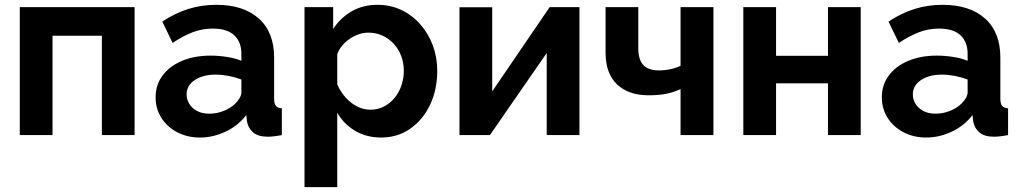

<svg xmlns="http://www.w3.org/2000/svg" viewBox="-20 -553 4179 786"><path d="M61 0V-523.8H531V0H397V-406.6H195V0Z M617 -154.6Q617 -206 645.8 -244.3Q674.5 -282.6 725.2 -303.9Q775.8 -325.3 841.8 -325.3Q875 -325.3 908.9 -320Q942.7 -314.7 968.2 -304.2V-332.3Q968.2 -381.9 938.7 -408.9Q909.2 -436 851.4 -436Q807.9 -436 768.9 -421Q729.8 -405.9 686.7 -377.4L644.3 -464.6Q696.2 -499.2 750.6 -516.2Q805 -533.3 865.4 -533.3Q976.7 -533.3 1039.4 -477.3Q1102.2 -421.4 1102.2 -316.9V-149.6Q1102.2 -128.6 1109.3 -119.8Q1116.5 -110.9 1133.8 -109.5V0Q1116.3 3.4 1101.8 5Q1087.3 6.7 1076.8 6.7Q1036.8 6.7 1016.3 -11Q995.9 -28.6 991.2 -55.3L988.3 -82Q953.8 -37.5 902.9 -13.8Q851.9 10 798.8 10Q746.8 10 705.4 -11.7Q663.9 -33.5 640.5 -70.9Q617 -108.3 617 -154.6ZM942.6 -128.4Q954.2 -139.7 961.2 -152Q968.2 -164.2 968.2 -174.2V-227.5Q943.9 -236.8 916 -242.2Q888.1 -247.5 862.8 -247.5Q810.6 -247.5 777.3 -225.3Q743.9 -203.1 743.9 -166.1Q743.9 -146.1 754.9 -128Q765.9 -109.9 786.8 -98.7Q807.6 -87.6 837.2 -87.6Q867.4 -87.6 896 -99.1Q924.7 -110.6 942.6 -128.4Z M1540.5 10Q1479.7 10 1433.3 -17.7Q1386.9 -45.4 1360.6 -91.7V213H1226.6V-523.8H1343.9V-434.4Q1373.5 -480.1 1419.7 -506.7Q1465.8 -533.3 1524.8 -533.3Q1578.4 -533.3 1622.9 -512.2Q1667.5 -491.1 1700.5 -453.5Q1733.5 -416 1751.8 -367.2Q1770 -318.5 1770 -262.8Q1770 -186.5 1740.8 -124.5Q1711.5 -62.5 1659.6 -26.3Q1607.7 10 1540.5 10ZM1496 -103.9Q1526.8 -103.9 1552 -117Q1577.2 -130.1 1595.4 -152.4Q1613.6 -174.7 1623.4 -203.4Q1633.1 -232.1 1633.1 -263.3Q1633.1 -295.9 1622.3 -324.2Q1611.5 -352.4 1591.8 -373.8Q1572 -395.1 1545.6 -407.3Q1519.2 -419.4 1488 -419.4Q1468.9 -419.4 1449.3 -412.9Q1429.6 -406.3 1412.1 -394.3Q1394.5 -382.4 1380.9 -366.3Q1367.4 -350.3 1360.6 -330.8V-207.9Q1372.9 -178.9 1393.6 -155.2Q1414.4 -131.5 1441 -117.7Q1467.7 -103.9 1496 -103.9Z M1861 0V-523.3H1995V-178.9L2230.2 -523.8H2352.1V0H2218.1V-335.9L1985.6 0Z M2766 0V-188.3Q2736.4 -174.6 2705.6 -168.7Q2674.8 -162.9 2635.7 -162.9Q2553.4 -162.9 2506.2 -207.4Q2459 -251.9 2459 -338.2V-523.8H2593V-356Q2593 -309.3 2613.3 -287Q2633.7 -264.8 2677.2 -264.8Q2701.1 -264.8 2724.9 -269.8Q2748.7 -274.7 2766 -284V-523.8H2900.6V0Z M3023 0V-523.8H3157V-324.5H3369.5V-523.8H3503.5V0H3369.5V-211.8H3157V0Z M3590 -154.6Q3590 -206 3618.8 -244.3Q3647.5 -282.6 3698.2 -303.9Q3748.8 -325.3 3814.8 -325.3Q3848 -325.3 3881.9 -320Q3915.7 -314.7 3941.2 -304.2V-332.3Q3941.2 -381.9 3911.7 -408.9Q3882.2 -436 3824.4 -436Q3780.9 -436 3741.9 -421Q3702.8 -405.9 3659.7 -377.4L3617.3 -464.6Q3669.2 -499.2 3723.6 -516.2Q3778 -533.3 3838.4 -533.3Q3949.7 -533.3 4012.4 -477.3Q4075.2 -421.4 4075.2 -316.9V-149.6Q4075.2 -128.6 4082.3 -119.8Q4089.5 -110.9 4106.8 -109.5V0Q4089.3 3.4 4074.8 5Q4060.3 6.7 4049.8 6.7Q4009.8 6.7 3989.3 -11Q3968.9 -28.6 3964.2 -55.3L3961.3 -82Q3926.8 -37.5 3875.9 -13.8Q3824.9 10 3771.8 10Q3719.8 10 3678.4 -11.7Q3636.9 -33.5 3613.5 -70.9Q3590 -108.3 3590 -154.6ZM3915.6 -128.4Q3927.2 -139.7 3934.2 -152Q3941.2 -164.2 3941.2 -174.2V-227.5Q3916.9 -236.8 3889 -242.2Q3861.1 -247.5 3835.8 -247.5Q3783.6 -247.5 3750.3 -225.3Q3716.9 -203.1 3716.9 -166.1Q3716.9 -146.1 3727.9 -128Q3738.9 -109.9 3759.8 -98.7Q3780.6 -87.6 3810.2 -87.6Q3840.4 -87.6 3869 -99.1Q3897.7 -110.6 3915.6 -128.4Z"/></svg>

Font: Raleway Thin
Style: Regular
Weight: 100
Designer: Matt McInerney, Pablo Impallari, Rodrigo Fuenzalida
Foundry: Matt McInerney, Pablo Impallari, Rodrigo Fuenzalida
Version: Version 4.026